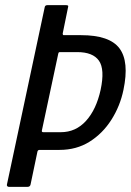

<svg xmlns="http://www.w3.org/2000/svg" viewBox="-20 -728 510 748"><path d="M461 -378Q448 -315 414 -261.5Q380 -208 329 -176Q278 -144 212 -144H134Q128 -144 126 -138L99 -9Q97 0 87 0H15Q11 0 8.5 -2.5Q6 -5 7 -9L154 -699Q155 -708 165 -708H236Q242 -708 244.5 -706.5Q247 -705 245 -699L225 -601Q224 -598 224.5 -595Q225 -592 227 -591H296Q407 -591 445.5 -539.5Q484 -488 461 -378ZM372 -378Q389 -458 365.5 -491.5Q342 -525 281 -525H214Q211 -525 209.5 -524Q208 -523 207 -519L143 -219Q142 -213 149 -213H217Q275 -213 315 -257Q355 -301 372 -378Z"/></svg>

Font: Glory Thin Medium
Style: Italic
Weight: 500
Italic angle: -12°
Version: Version 1.011